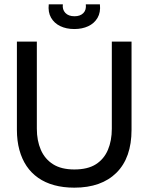

<svg xmlns="http://www.w3.org/2000/svg" viewBox="-20 -852 686 886"><path d="M323 14Q272 14 230 2.5Q188 -9 156 -31.5Q124 -54 102.5 -86Q81 -118 69.5 -160Q58 -202 58 -253V-660H150V-258Q150 -203 168.5 -160.5Q187 -118 225 -94Q263 -70 323 -70Q385 -70 422.5 -94Q460 -118 478 -160.5Q496 -203 496 -258V-660H587V-253Q587 -124 517.5 -55Q448 14 323 14ZM205 -832H270Q267 -808 281.5 -792.5Q296 -777 324 -777Q350 -777 364.5 -791.5Q379 -806 376 -832H441Q445 -795 430 -769.5Q415 -744 387 -731Q359 -718 323 -718Q286 -718 258 -731.5Q230 -745 215.5 -770.5Q201 -796 205 -832Z"/></svg>

Font: Bricolage Grotesque 72pt
Style: Regular
Weight: 400
Version: Version 1.001;gftools[0.9.33.dev8+g029e19f]